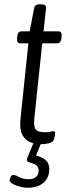

<svg xmlns="http://www.w3.org/2000/svg" viewBox="-20 -670 328 900"><path d="M171 6Q144 6 120.5 -4Q97 -14 84 -39.5Q71 -65 76 -112L113 -467H75Q58 -467 60 -490L61 -500Q63 -523 81 -523H119L140 -632Q143 -650 166 -650H171Q199 -650 196 -632L184 -523H254Q271 -523 269 -500L268 -490Q265 -467 248 -467H178L141 -116Q137 -76 147.5 -63Q158 -50 192 -50Q206 -50 216.5 -52.5Q227 -55 232 -55Q239 -55 238 -43Q238 -38 235.5 -26.5Q233 -15 230 -11Q226 -3 209 1.5Q192 6 171 6ZM111 210Q91 210 71 204.5Q51 199 38 191Q25 183 25 175Q25 170 29.5 160Q34 150 41 150Q53 150 69.5 160Q86 170 114 170Q161 170 161 128Q161 114 153 107Q145 100 134 96.5Q123 93 114.5 90Q106 87 106 80Q106 74 114 55Q122 36 137 0H173L149 59Q177 66 194 80.5Q211 95 211 122Q211 163 184 186.5Q157 210 111 210Z"/></svg>

Font: Asap Condensed Condensed Light
Style: Italic
Weight: 300
Width: 3
Italic angle: -6°
Designer: Pablo Cosgaya
Foundry: Omnibus-Type
Version: Version 3.001; ttfautohint (v1.8.4.7-5d5b)